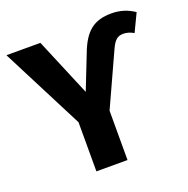

<svg xmlns="http://www.w3.org/2000/svg" viewBox="-134 -830 932 951"><g transform="rotate(-20 332.5 -355.0)"><path d="M215 0H379V-260L507 -540C526 -581 542 -595 573 -595C590 -595 608 -590 627 -579L672 -673C636 -698 596 -710 552 -710C459 -710 409 -670 370 -566L300 -388L172 -693H-7L215 -259Z"/></g></svg>

Font: Fira Sans
Style: Bold
Weight: 700
Designer: Carrois Corporate & Edenspiekermann AG
Foundry: Carrois Corporate GbR & Edenspiekermann AG
Version: Version 4.203